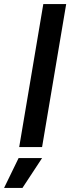

<svg xmlns="http://www.w3.org/2000/svg" viewBox="-74 -720 344 940"><path d="M20 0 138 -700H250L132 0ZM-54 200 17 54H132L36 200Z"/></svg>

Font: Figtree Light SemiBold
Style: Italic
Weight: 600
Italic angle: -9.5°
Version: Version 2.001;gftools[0.9.30]